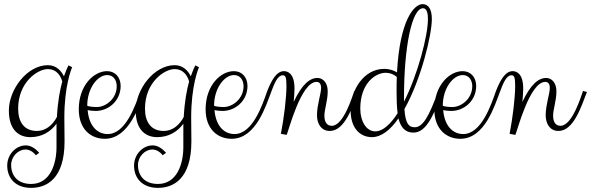

<svg xmlns="http://www.w3.org/2000/svg" viewBox="-20 -680 2866 931"><path d="M131 231C207 231 293 186 293 6C293 -27 292 -77 292 -111C292 -262 326 -346 330 -354L312 -363C307 -353 299 -336 290 -310C278 -335 254 -364 212 -364C112 -364 23 -247 23 -144C23 -44 77 -15 127 -15C184 -15 226 -42 254 -80V-43V33C254 119 221 212 131 212C66 212 34 172 34 120C34 80 67 45 104 45C121 45 139 54 154 73L170 61C150 38 128 25 105 25C58 25 15 68 15 123C15 184 55 231 131 231ZM159 -45C96 -45 68 -90 68 -153C68 -281 162 -345 212 -345C252 -345 273 -316 282 -285C271 -245 260 -189 256 -113C236 -75 203 -45 159 -45Z M488 -7C607 -7 655 -170 680 -234L661 -239C637 -170 590 -30 502 -30C455 -30 412 -65 405 -146C415 -144 429 -142 444 -142C506 -142 565 -191 565 -263C565 -305 539 -335 499 -335C436 -335 362 -267 362 -150C362 -53 421 -7 488 -7ZM500 -316C530 -316 546 -291 546 -262C546 -203 495 -161 449 -161C427 -161 411 -164 403 -167C403 -251 452 -316 500 -316Z M746 231C822 231 908 186 908 6C908 -27 907 -77 907 -111C907 -262 941 -346 945 -354L927 -363C922 -353 914 -336 905 -310C893 -335 869 -364 827 -364C727 -364 638 -247 638 -144C638 -44 692 -15 742 -15C799 -15 841 -42 869 -80V-43V33C869 119 836 212 746 212C681 212 649 172 649 120C649 80 682 45 719 45C736 45 754 54 769 73L785 61C765 38 743 25 720 25C673 25 630 68 630 123C630 184 670 231 746 231ZM774 -45C711 -45 683 -90 683 -153C683 -281 777 -345 827 -345C867 -345 888 -316 897 -285C886 -245 875 -189 871 -113C851 -75 818 -45 774 -45Z M1103 -7C1222 -7 1270 -170 1295 -234L1276 -239C1252 -170 1205 -30 1117 -30C1070 -30 1027 -65 1020 -146C1030 -144 1044 -142 1059 -142C1121 -142 1180 -191 1180 -263C1180 -305 1154 -335 1114 -335C1051 -335 977 -267 977 -150C977 -53 1036 -7 1103 -7ZM1115 -316C1145 -316 1161 -291 1161 -262C1161 -203 1110 -161 1064 -161C1042 -161 1026 -164 1018 -167C1018 -251 1067 -316 1115 -316Z M1295 -234C1311 -278 1327 -315 1351 -315C1365 -315 1369 -304 1369 -264C1369 -206 1357 -108 1342 -31L1370 -26C1379 -44 1439 -283 1515 -283C1529 -283 1537 -273 1537 -253C1537 -227 1517 -170 1517 -122C1517 -79 1538 -45 1579 -45C1653 -45 1690 -165 1717 -234L1698 -239C1690 -218 1647 -70 1589 -70C1565 -70 1553 -88 1553 -120C1553 -148 1569 -193 1569 -236C1569 -289 1537 -302 1520 -302C1482 -302 1445 -272 1404 -186C1406 -208 1408 -232 1408 -251C1408 -324 1375 -335 1357 -335C1320 -335 1296 -289 1276 -239Z M1843 -346C1743 -346 1680 -242 1680 -146C1680 -54 1730 -15 1783 -15C1830 -15 1874 -51 1912 -106C1923 -63 1944 -37 1985 -37C2051 -37 2087 -134 2124 -234L2105 -239C2059 -111 2029 -63 1991 -63C1964 -63 1946 -77 1941 -151C2022 -295 2074 -511 2074 -587C2074 -635 2058 -660 2029 -660C1989 -660 1919 -586 1905 -329C1892 -337 1871 -346 1843 -346ZM1800 -43C1756 -43 1727 -92 1727 -153C1727 -281 1805 -327 1849 -327C1879 -327 1897 -313 1904 -307C1903 -284 1903 -260 1903 -235C1903 -196 1904 -161 1908 -131C1874 -78 1836 -43 1800 -43ZM2055 -587C2055 -507 2006 -319 1939 -187V-209C1939 -451 1977 -640 2031 -640C2053 -640 2055 -607 2055 -587Z M2212 -7C2331 -7 2379 -170 2404 -234L2385 -239C2361 -170 2314 -30 2226 -30C2179 -30 2136 -65 2129 -146C2139 -144 2153 -142 2168 -142C2230 -142 2289 -191 2289 -263C2289 -305 2263 -335 2223 -335C2160 -335 2086 -267 2086 -150C2086 -53 2145 -7 2212 -7ZM2224 -316C2254 -316 2270 -291 2270 -262C2270 -203 2219 -161 2173 -161C2151 -161 2135 -164 2127 -167C2127 -251 2176 -316 2224 -316Z M2404 -234C2420 -278 2436 -315 2460 -315C2474 -315 2478 -304 2478 -264C2478 -206 2466 -108 2451 -31L2479 -26C2488 -44 2548 -283 2624 -283C2638 -283 2646 -273 2646 -253C2646 -227 2626 -170 2626 -122C2626 -79 2647 -45 2688 -45C2762 -45 2799 -165 2826 -234L2807 -239C2799 -218 2756 -70 2698 -70C2674 -70 2662 -88 2662 -120C2662 -148 2678 -193 2678 -236C2678 -289 2646 -302 2629 -302C2591 -302 2554 -272 2513 -186C2515 -208 2517 -232 2517 -251C2517 -324 2484 -335 2466 -335C2429 -335 2405 -289 2385 -239Z"/></svg>

Font: Clicker Script
Style: Regular
Weight: 400
Designer: Astigmatic (AOETI)
Foundry: Astigmatic (AOETI)
Version: Version 1.000